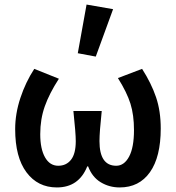

<svg xmlns="http://www.w3.org/2000/svg" viewBox="-20 -802 764 834"><path d="M227.1 12.2Q144 12.2 95 -53.5Q45.9 -119.1 45.9 -241.2Q45.9 -308.1 68.6 -376.7Q91.3 -445.3 128.9 -502.9L235.8 -460Q194.3 -396 174.6 -340.3Q154.8 -284.7 154.8 -219.2Q154.8 -155.3 175.5 -118.7Q196.3 -82 232.9 -82Q268.1 -82 288.6 -108.2Q309.1 -134.3 309.1 -189Q309.1 -223.1 298.8 -319.8H421.9Q412.1 -228 412.1 -189Q412.1 -82 484.9 -82Q519.5 -82 540.8 -121.8Q562 -161.6 562 -236.8Q562 -302.7 546.6 -351.8Q531.2 -400.9 492.2 -462.9L597.2 -502.9Q637.2 -440.4 657.7 -380.1Q678.2 -319.8 678.2 -244.1Q678.2 -120.1 631.3 -54Q584.5 12.2 500 12.2Q454.6 12.2 417.5 -10.3Q380.4 -32.7 362.8 -79.1H358.9Q322.3 12.2 227.1 12.2ZM317.9 -570.8 356 -782.2 471.2 -762.2 396 -556.2Z"/></svg>

Font: Toshiba Sans Medium
Style: Regular
Weight: 500
Designer: Paul D. Hunt
Foundry: Toshiba Corporation
Version: Version 2.020;PS 2.0;hotconv 1.0.86;makeotf.lib2.5.63406